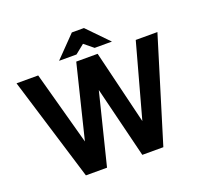

<svg xmlns="http://www.w3.org/2000/svg" viewBox="-147 -1054 1286 1223"><g transform="rotate(-20 495.5 -443.0)"><path d="M376 0H232.9L18.1 -702.1H165L300.8 -205.1L422.9 -702.1H567.9L689 -202.1L826.2 -702.1H973.1L757.8 0H615.2L496.1 -482.9ZM460 -886.2H542L680.2 -744.1H563L502 -793.9L439.9 -744.1H321.8Z"/></g></svg>

Font: LT Superior
Style: Bold
Weight: 400
Designer: Daniel Lyons
Foundry: LyonsType
Version: Version 1.000